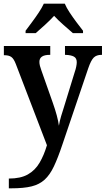

<svg xmlns="http://www.w3.org/2000/svg" viewBox="-20 -786 574 1043"><path d="M28 184Q92 184 131.5 161.5Q171 139 195 98Q219 57 235 3L66 -438Q55 -467 41.5 -476.5Q28 -486 5 -486H1V-536H253V-488H250Q194 -488 194 -450Q194 -440 197 -428Q200 -416 205 -403L266 -230Q294 -151 300 -103Q304 -128 312 -155Q320 -182 327 -203L387 -398Q391 -409 394 -423.5Q397 -438 397 -448Q397 -470 381.5 -478.5Q366 -487 336 -488H333V-536H534V-488H531Q504 -488 489 -473Q474 -458 459 -414L319 -1Q295 71 273 117.5Q251 164 222.5 190Q194 216 151.5 226.5Q109 237 42 237H28ZM119 -619Q133 -638 152.5 -664Q172 -690 190 -717Q208 -744 218 -766H332Q341 -744 359 -717Q377 -690 396.5 -664Q416 -638 431 -619V-606H376Q354 -625 324.5 -651Q295 -677 274 -700Q253 -677 224.5 -651Q196 -625 174 -606H119Z"/></svg>

Font: Noto Serif Tamil SemiCondensed SemiBold
Style: Italic
Weight: 600
Width: 4
Italic angle: -12°
Designer: Indian Type Foundry, Tom Grace, and the Monotype Design Team
Foundry: Monotype Imaging Inc.
Version: Version 2.003; ttfautohint (v1.8.4.7-5d5b)